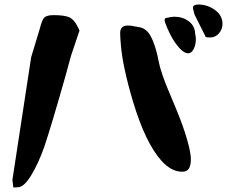

<svg xmlns="http://www.w3.org/2000/svg" viewBox="-20 -840 1040 850"><path d="M35 -44 118 -587Q151 -695 155 -709Q165 -749 175 -761Q185 -773 217 -773Q264 -773 285.5 -764Q307 -755 322 -725L332 -705L295 -595Q295 -594 292 -584.5Q289 -575 283 -551.5Q277 -528 270 -504Q208 -285 176 -190Q150 -116 117 -62Q86 -12 60 -11L39 -10ZM512 -694Q512 -727 546 -727Q554 -727 561 -726Q568 -725 577 -723Q586 -721 595 -720Q628 -715 647 -680Q669 -640 683 -566Q687 -544 699 -509Q711 -474 722.5 -447Q734 -420 751 -379Q768 -338 773 -325Q801 -254 817 -190Q825 -155 825 -134Q825 -109 817 -95Q808 -80 790 -80H781Q737 -82 695 -128Q624 -207 569 -390Q523 -544 515 -642Q512 -676 512 -694ZM712 -737Q703 -761 719 -761Q737 -766 752 -766Q789 -766 816 -745.5Q843 -725 844 -690Q847 -680 847 -666Q847 -642 837.5 -623Q828 -604 812 -604Q801 -604 786 -616Q744 -653 712 -737ZM834 -806Q834 -819 856 -820H858Q898 -820 931.5 -796Q965 -772 965 -734Q965 -710 949 -692Q933 -674 910 -674Q898 -674 891 -676L841 -776L835 -800Q835 -801 834.5 -803Q834 -805 834 -806Z"/></svg>

Font: NaniFont Regular
Style: Regular
Weight: 400
Designer: Nanigashitei
Version: Version 1.036